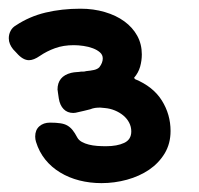

<svg xmlns="http://www.w3.org/2000/svg" viewBox="-21 -637 452 437"><path d="M157.2 -381.8Q153.8 -380.9 151.1 -380.4Q148.4 -379.9 146 -379.9Q132.3 -379.9 123.8 -388.7Q115.2 -397.5 112.8 -413.1L110.8 -426.8Q110.8 -428.7 110.4 -430.2Q109.9 -431.6 109.9 -433.1Q109.9 -463.4 141.1 -471.2Q147.9 -472.7 153.3 -472.9Q158.7 -473.1 164.1 -474.1Q166.5 -474.1 169.2 -474.1Q171.9 -474.1 174.8 -475.1Q185.5 -476.1 193.1 -477.8Q200.7 -479.5 205.1 -483.9Q212.9 -494.1 212.9 -503.9Q212.9 -512.2 206.5 -517.8Q200.2 -523.4 190.4 -527.1Q180.7 -530.8 168.9 -532.5Q157.2 -534.2 147 -534.2Q123 -534.2 104.2 -527.3Q85.4 -520.5 69.8 -509.8Q55.7 -500 44.9 -500Q31.2 -500 17.1 -516.1L8.8 -524.9Q4.4 -530.3 1.7 -536.6Q-1 -543 -1 -549.8Q-1 -559.1 3.2 -566.9Q7.3 -574.7 15.1 -579.1Q45.9 -599.6 82.8 -608.4Q119.6 -617.2 162.1 -617.2Q191.9 -617.2 217.5 -609.6Q243.2 -602.1 262 -588.4Q280.8 -574.7 291.3 -555.7Q301.8 -536.6 301.8 -513.2Q301.8 -499 297.9 -485.1Q293.9 -471.2 284.2 -460L286.1 -457Q327.6 -439.9 347.4 -408.2Q367.2 -376.5 367.2 -338.9Q367.2 -310.1 353.8 -287.8Q340.3 -265.6 318.4 -250.7Q296.4 -235.8 268.1 -228Q239.7 -220.2 210 -220.2Q183.6 -220.2 159.7 -226.3Q135.7 -232.4 116 -244.4Q96.2 -256.3 82 -273.9Q67.9 -291.5 61 -314Q60.1 -316.9 59.6 -319.8Q59.1 -322.8 59.1 -326.2Q59.1 -341.3 68.6 -349.6Q78.1 -357.9 92.8 -357.9Q106.9 -357.9 116.5 -356.4Q126 -355 132.6 -351.1Q139.2 -347.2 144.3 -340.8Q149.4 -334.5 154.8 -324.2Q158.2 -317.9 165.3 -314Q172.4 -310.1 181.2 -307.9Q189.9 -305.7 200.2 -304.9Q210.4 -304.2 220.2 -304.2Q245.6 -304.2 261.7 -311.8Q277.8 -319.3 277.8 -337.9Q277.8 -348.6 272.9 -357.9Q268.1 -367.2 259.5 -374.3Q251 -381.3 240.2 -385.7Q229.5 -390.1 217.8 -391.1Q215.3 -391.1 212.6 -391.6Q210 -392.1 207 -392.1Q201.2 -392.1 195.6 -391.4Q189.9 -390.6 184.1 -388.2Q177.7 -386.7 170.4 -384.8Q163.1 -382.8 157.2 -381.8Z"/></svg>

Font: Gochi Hand
Style: Regular
Weight: 400
Designer: Juan Pablo del Peral
Foundry: Juan Pablo del Peral
Version: Version 1.001